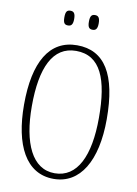

<svg xmlns="http://www.w3.org/2000/svg" viewBox="-98 -966 741 1040"><g transform="rotate(10 272.0 -446.5)"><path d="M339 -822C356 -822 366 -831 366 -862C366 -894 356 -903 339 -903C321 -903 312 -894 312 -862C312 -831 321 -822 339 -822ZM204 -822C221 -822 231 -831 231 -862C231 -894 221 -903 204 -903C185 -903 177 -894 177 -862C177 -831 185 -822 204 -822ZM271 10C416 10 499 -128 499 -358C499 -604 424 -725 272 -725C120 -725 44 -593 44 -359C44 -137 118 10 271 10ZM271 -21C148 -21 87 -154 87 -358C87 -570 144 -694 272 -694C407 -694 456 -570 456 -358C456 -149 396 -21 271 -21Z"/></g></svg>

Font: Noto Serif Armenian ExtraCondensed ExtraLight
Style: Regular
Weight: 200
Width: 2
Designer: Monotype Design Team
Foundry: Monotype Imaging Inc.
Version: Version 2.008